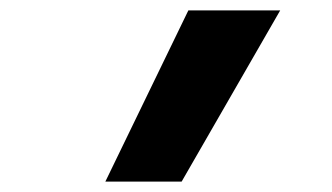

<svg xmlns="http://www.w3.org/2000/svg" viewBox="-20 -792 640 370"><path d="M183 -442 343 -772H520L330 -442Z"/></svg>

Font: Iosevka SS04 Hv Ex Obl
Style: Regular
Weight: 900
Width: 7
Italic angle: -9°
Monospace: yes
Designer: Belleve Invis
Foundry: Belleve Invis
Version: Version 19.0.0; ttfautohint (v1.8.4)